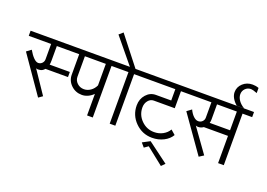

<svg xmlns="http://www.w3.org/2000/svg" viewBox="-169 -1403 2877 2071"><g transform="rotate(20 1269.0 -368.0)"><path d="M-12.7 -591.8V-650.4H524.4V-591.8H309.6V-423.8Q309.6 -398.4 305.7 -377H537.1V-318.4H278.3Q258.8 -294.9 235.4 -289.1Q189.5 -279.3 179.7 -293L355.5 -32.2L309.6 0L16.6 -422.9L69.3 -461.9Q98.6 -411.1 127.9 -381.3Q157.2 -351.6 182.1 -351.6Q207 -351.6 225.6 -370.1Q244.1 -388.7 244.1 -416V-591.8Z M742.2 -253.9Q782.2 -253.9 817.4 -278.3Q852.5 -302.7 872.1 -344.7V-591.8H631.8V-357.4Q631.8 -314.5 664.1 -284.2Q696.3 -253.9 742.2 -253.9ZM566.4 -357.4V-591.8H498V-650.4H1047.9V-591.8H937.5V0H872.1V-247.1Q843.8 -218.8 810.1 -203.6Q776.4 -188.5 742.2 -188.5Q668.9 -188.5 617.7 -237.8Q566.4 -287.1 566.4 -357.4Z M1021.5 -591.8V-650.4H1127L891.6 -936.5L936.5 -975.6L1191.4 -650.4H1307.6V-591.8H1196.3V0H1131.8V-591.8Z M1565.4 117.2 1526.4 71.3 1611.3 26.4 1845.7 201.2 1806.6 240.2 1611.3 85ZM1611.3 -12.7Q1498 -12.7 1418 -92.8Q1337.9 -172.9 1337.9 -286.1Q1337.9 -359.4 1383.3 -410.6Q1428.7 -461.9 1494.1 -461.9H1669.9V-591.8H1281.2V-650.4H1859.4V-591.8H1734.4V-396.5H1494.1Q1456.1 -396.5 1429.7 -364.3Q1403.3 -332 1403.3 -286.1Q1403.3 -200.2 1464.4 -139.2Q1525.4 -78.1 1611.3 -78.1Q1666 -78.1 1710.9 -102.5Q1755.9 -127 1780.3 -168.9L1832 -124Q1802.7 -73.2 1743.2 -43Q1683.6 -12.7 1611.3 -12.7Z M1833 -591.8V-650.4H2551.8V-591.8H2441.4V0H2376V-312.5H2098.6Q2072.3 -293 2038.1 -293Q2030.3 -293 2022.9 -294.9Q2015.6 -296.9 2011.7 -298.8L2207 -26.4L2155.3 6.8L1862.3 -409.2L1915 -448.2Q1935.5 -404.3 1963.4 -377.9Q1991.2 -351.6 2018.6 -351.6Q2045.9 -351.6 2064.9 -370.1Q2084 -388.7 2084 -416V-591.8ZM2142.6 -377H2376V-591.8H2148.4V-416Q2148.4 -395.5 2142.6 -377Z M2352.5 -651.4Q2319.3 -679.7 2300.3 -713.4Q2281.2 -747.1 2281.2 -781.2Q2281.2 -840.8 2326.7 -882.3Q2372.1 -923.8 2437.5 -923.8Q2455.1 -923.8 2472.7 -920.9Q2490.2 -918 2508.8 -911.1V-852.5Q2481.4 -863.3 2463.9 -867.7Q2446.3 -872.1 2437.5 -872.1Q2399.4 -872.1 2373 -845.7Q2346.7 -819.3 2346.7 -781.2Q2346.7 -745.1 2371.1 -710.4Q2395.5 -675.8 2437.5 -651.4Z"/></g></svg>

Font: Lohit Devanagari
Style: Regular
Weight: 400
Version: 2.95.4